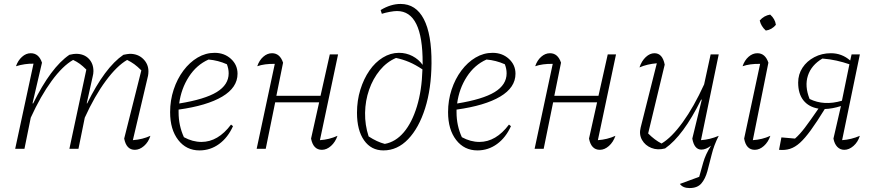

<svg xmlns="http://www.w3.org/2000/svg" viewBox="-20 -755 4441 974"><path d="M57 0 150 -432Q107 -433 61 -419Q71 -448 91.5 -466.5Q112 -485 136 -485Q177 -485 193 -437L145 -231L148 -230Q238 -413 332 -477Q345 -480 352.5 -481Q360 -482 366 -482Q406 -482 430 -457.5Q454 -433 454 -394Q454 -381 450 -366L420 -231L422 -230Q512 -413 606 -477Q617 -479 625 -480.5Q633 -482 639 -482Q680 -482 706.5 -456Q733 -430 733 -393Q733 -387 732.5 -382Q732 -377 731 -371L654 -44Q680 -46 701.5 -51.5Q723 -57 743 -66Q733 -34 710.5 -14.5Q688 5 664 5Q621 5 610 -52L697 -398Q677 -418 661 -429.5Q645 -441 625 -451Q573 -421 516.5 -344.5Q460 -268 410 -158L378 0H332L418 -402Q400 -420 385 -431Q370 -442 351 -451Q298 -421 242 -344.5Q186 -268 136 -158L104 0Z M992 8Q925 8 884 -45Q843 -98 843 -186Q843 -246 861 -300.5Q879 -355 910.5 -397Q942 -439 982.5 -463Q1023 -487 1069 -487Q1118 -487 1151.5 -456.5Q1185 -426 1185 -381Q1185 -311 1107.5 -265Q1030 -219 886 -199Q886 -192 886 -185Q886 -118 913 -59Q957 -35 1002 -35Q1086 -35 1152 -123L1162 -115Q1136 -57 1091.5 -24.5Q1047 8 992 8ZM1140 -383Q1140 -406 1131 -429Q1086 -449 1038 -453Q977 -426 938 -365.5Q899 -305 889 -230Q1019 -251 1079.5 -288Q1140 -325 1140 -383Z M1282 0 1374 -431Q1322 -432 1285 -419Q1295 -449 1315.5 -467Q1336 -485 1360 -485Q1400 -485 1416 -437L1382 -269H1606L1653 -479H1695L1603 -44Q1650 -47 1692 -66Q1681 -34 1659 -14.5Q1637 5 1613 5Q1569 5 1558 -52L1599 -236H1376L1328 0Z M1925 8Q1863 8 1827 -43Q1791 -94 1791 -183Q1791 -245 1808 -300Q1825 -355 1854 -397Q1883 -439 1922 -463Q1961 -487 2004 -487Q2041 -487 2072.5 -470.5Q2104 -454 2124 -426Q2124 -430 2124 -435Q2125 -699 1994 -699Q1980 -699 1958 -695Q1936 -691 1917 -685L1911 -704Q1962 -735 2012 -735Q2090 -735 2130 -658Q2170 -581 2169 -434Q2168 -305 2136.5 -205.5Q2105 -106 2050.5 -49Q1996 8 1925 8ZM1850 -63Q1893 -35 1932 -25Q1987 -35 2028.5 -84Q2070 -133 2095 -215Q2120 -297 2123 -403Q2087 -427 2055 -440.5Q2023 -454 1989 -461Q1942 -441 1907 -398.5Q1872 -356 1852.5 -300Q1833 -244 1832 -182.5Q1831 -121 1850 -63Z M2402 8Q2335 8 2294 -45Q2253 -98 2253 -186Q2253 -246 2271 -300.5Q2289 -355 2320.5 -397Q2352 -439 2392.5 -463Q2433 -487 2479 -487Q2528 -487 2561.5 -456.5Q2595 -426 2595 -381Q2595 -311 2517.5 -265Q2440 -219 2296 -199Q2296 -192 2296 -185Q2296 -118 2323 -59Q2367 -35 2412 -35Q2496 -35 2562 -123L2572 -115Q2546 -57 2501.5 -24.5Q2457 8 2402 8ZM2550 -383Q2550 -406 2541 -429Q2496 -449 2448 -453Q2387 -426 2348 -365.5Q2309 -305 2299 -230Q2429 -251 2489.5 -288Q2550 -325 2550 -383Z M2692 0 2784 -431Q2732 -432 2695 -419Q2705 -449 2725.5 -467Q2746 -485 2770 -485Q2810 -485 2826 -437L2792 -269H3016L3063 -479H3105L3013 -44Q3060 -47 3102 -66Q3091 -34 3069 -14.5Q3047 5 3023 5Q2979 5 2968 -52L3009 -236H2786L2738 0Z M3352 -427 3268 -78Q3302 -44 3336 -27Q3387 -57 3443.5 -135Q3500 -213 3552 -327L3585 -479H3626L3536 -44Q3581 -47 3626 -66Q3602 -19 3590.5 28Q3579 75 3568.5 113.5Q3558 152 3538 175.5Q3518 199 3478 199Q3444 199 3429 178L3527 142Q3536 110 3547.5 69Q3559 28 3587 -16Q3561 4 3538 4Q3502 4 3492 -52L3540 -249L3537 -250Q3446 -66 3354 -2Q3316 8 3284.5 -4.5Q3253 -17 3237 -45Q3221 -73 3230 -108L3312 -434Q3263 -430 3224 -413Q3235 -446 3256 -465.5Q3277 -485 3300 -485Q3341 -485 3352 -427Z M3888 -66Q3877 -34 3855 -14.5Q3833 5 3809 5Q3765 5 3755 -52L3836 -431Q3784 -432 3747 -419Q3757 -449 3777.5 -467Q3798 -485 3822 -485Q3862 -485 3878 -437L3799 -44Q3847 -47 3888 -66ZM3887 -681Q3912 -659 3916 -629Q3895 -604 3865 -600Q3841 -621 3834 -651Q3856 -676 3887 -681Z M3932 5 3944 -58 4013 -52Q4037 -73 4062.5 -106.5Q4088 -140 4132 -204Q4083 -212 4056 -245.5Q4029 -279 4029 -336Q4029 -378 4051 -411.5Q4073 -445 4111 -465Q4149 -485 4195 -485Q4251 -485 4293 -448L4300 -479H4342L4252 -44Q4298 -47 4342 -66Q4332 -34 4309.5 -14.5Q4287 5 4263 5Q4242 5 4227.5 -10Q4213 -25 4208 -52L4246 -217Q4202 -203 4164 -202Q4124 -137 4093.5 -95Q4063 -53 4038 -30.5Q4013 -8 3987.5 0Q3962 8 3932 5ZM4087 -253Q4160 -217 4251 -244L4289 -429Q4257 -440 4223.5 -447.5Q4190 -455 4152 -458Q4096 -425 4078.5 -371.5Q4061 -318 4087 -253Z"/></svg>

Font: Piazzolla ExtraLight
Style: Italic
Weight: 200
Italic angle: -11.3°
Designer: Juan Pablo del Peral
Foundry: Huerta Tipografica
Version: Version 1.330